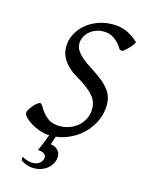

<svg xmlns="http://www.w3.org/2000/svg" viewBox="-154 -706 748 981"><g transform="rotate(20 219.5 -215.0)"><path d="M252.4 107.9Q252.4 133.8 237.3 155.3Q222.2 176.8 198 188.7Q173.8 200.7 143.8 200.4Q113.8 200.2 84.5 183.1L83.5 164.1Q108.9 175.8 128.9 176.5Q148.9 177.2 162.6 171.1Q176.3 165 183.3 153.8Q190.4 142.6 190.4 130.9Q190.4 118.2 179.2 111.1Q168 104 145 105Q158.7 68.4 167.5 35.2Q169.9 24.9 172.9 14.6Q166.5 15.1 160.2 15.1Q141.6 15.1 117.9 8.8Q94.2 2.4 73 -7.8Q51.8 -18.1 37.4 -30.8Q22.9 -43.5 22.9 -56.2Q22.9 -62 28.8 -73.2Q34.7 -84.5 42.7 -95.9Q50.8 -107.4 59.8 -115.7Q68.8 -124 75.2 -124Q81.1 -124 89.4 -112.1Q97.7 -100.1 111.1 -85.4Q124.5 -70.8 144.3 -58.8Q164.1 -46.9 192.9 -46.9Q222.7 -46.9 248.3 -56.9Q273.9 -66.9 293 -84.2Q312 -101.6 323 -125Q334 -148.4 334 -175.8Q334 -195.8 328.1 -213.1Q322.3 -230.5 307.6 -246.8Q293 -263.2 268.6 -279.3Q244.1 -295.4 207 -313Q174.8 -328.1 153.8 -345.5Q132.8 -362.8 120.8 -380.6Q108.9 -398.4 104 -417Q99.1 -435.5 99.1 -453.1Q99.1 -485.4 114 -517.1Q128.9 -548.8 156 -573.7Q183.1 -598.6 221.4 -614.3Q259.8 -629.9 307.1 -629.9Q342.3 -629.9 372.3 -616.5Q402.3 -603 425.8 -585Q427.7 -583.5 425.8 -578.4Q423.8 -573.2 419.7 -566.4Q415.5 -559.6 409.4 -551.8Q403.3 -543.9 397 -536.9Q390.6 -529.8 385 -524.4Q379.4 -519 376 -517.1L361.8 -520Q353.5 -531.7 343.3 -542.2Q333 -552.7 320.8 -561Q308.6 -569.3 295.2 -574.2Q281.7 -579.1 267.1 -579.1Q240.7 -579.1 220.2 -570.6Q199.7 -562 185.8 -548.6Q171.9 -535.2 164.6 -518.6Q157.2 -502 157.2 -485.8Q157.2 -475.1 160.6 -463.4Q164.1 -451.7 174.8 -439Q185.5 -426.3 205.3 -411.9Q225.1 -397.5 257.8 -380.9Q296.4 -360.8 323.2 -342.8Q350.1 -324.7 366.7 -305.4Q383.3 -286.1 390.6 -264.2Q397.9 -242.2 397.9 -214.8Q397.9 -168.9 378.9 -127.4Q359.9 -85.9 327.4 -54.2Q294.9 -22.5 251.5 -3.4Q230 5.9 206.5 10.3Q206.1 14.6 205.1 19Q202.6 30.3 200.4 39.8Q198.2 49.3 196.3 55.2Q221.2 56.2 236.8 70.1Q252.4 84 252.4 107.9Z"/></g></svg>

Font: Gentium Plus Eur
Style: Italic
Weight: 400
Italic angle: -8°
Designer: J. Victor Gaultney, Annie Olsen, Iska Routamaa, Becca Hirsbrunner
Foundry: SIL International
Version: Version 5.000